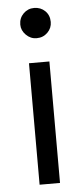

<svg xmlns="http://www.w3.org/2000/svg" viewBox="-52 -728 332 759"><g transform="rotate(-5 114.5 -349.0)"><path d="M155 -482H74V0H155ZM53 -637Q53 -614 71 -596Q89 -578 113 -578Q139 -578 156.5 -595.5Q174 -613 174 -637Q174 -664 156.5 -681Q139 -698 113 -698Q88 -698 70.5 -680.5Q53 -663 53 -637Z"/></g></svg>

Font: Geom Light
Style: Regular
Weight: 300
Version: Version 1.102